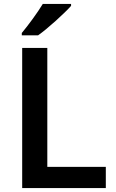

<svg xmlns="http://www.w3.org/2000/svg" viewBox="-20 -958 590 978"><path d="M342 -928V-938H198C171 -893 122 -827 91 -790V-778H174C224 -813 309 -891 342 -928ZM93 0H519V-108H221V-714H93Z"/></svg>

Font: Noto Sans Arabic UI SmBd
Style: Regular
Weight: 600
Designer: Monotype Design Team, Nadine Chahine and Nizar Qandah
Foundry: Monotype Imaging Inc.
Version: Version 2.010